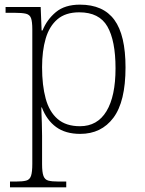

<svg xmlns="http://www.w3.org/2000/svg" viewBox="-20 -566 622 826"><path d="M23 240V215H49Q77 215 92.5 211Q108 207 113.5 190.5Q119 174 119 139V-439Q119 -473 113.5 -488Q108 -503 91.5 -507Q75 -511 41 -511H4V-536H155L159 -435H163Q182 -482 220.5 -514Q259 -546 324 -546Q424 -546 472 -480.5Q520 -415 520 -276Q520 -129 468 -59.5Q416 10 325 10Q262 10 221.5 -19.5Q181 -49 160 -104H158Q158 -94 158.5 -77.5Q159 -61 160 -37.5Q161 -14 161 18V140Q161 175 167 191Q173 207 188 211Q203 215 231 215H265V240ZM324 -23Q399 -23 438 -87.5Q477 -152 477 -272Q477 -391 442 -452Q407 -513 321 -513Q262 -513 227 -483Q192 -453 176.5 -400Q161 -347 161 -277Q161 -199 176.5 -142Q192 -85 228 -54Q264 -23 324 -23Z"/></svg>

Font: Noto Serif Bengali ExtraLight
Style: Regular
Weight: 250
Version: Version 2.003